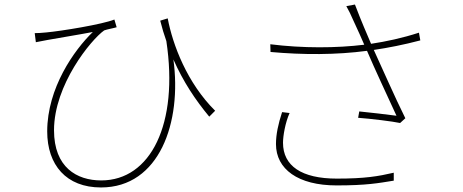

<svg xmlns="http://www.w3.org/2000/svg" viewBox="-20 -793 2040 846"><path d="M928 -305C804 -428 741 -596 719 -712L686 -702C694 -670 703 -640 713 -612C768 -247 644 2 426 2C318 2 218 -56 218 -219C218 -419 381 -618 439 -659C452 -664 482 -669 494 -673L484 -707C433 -686 250 -656 183 -650C165 -648 145 -647 133 -647L138 -607C157 -611 176 -614 190 -617C233 -625 327 -640 389 -652C307 -573 188 -405 188 -214C188 -66 272 33 425 33C683 33 782 -255 744 -531C788 -432 840 -354 902 -279Z M1223 -299C1206 -247 1196 -201 1196 -158C1196 -48 1293 24 1463 24C1595 24 1647 14 1715 3V-32C1646 -16 1588 -6 1464 -6C1309 -6 1227 -62 1227 -164C1227 -194 1237 -253 1256 -295ZM1826 -649C1752 -625 1681 -610 1615 -600C1592 -655 1576 -689 1544 -773L1506 -766C1517 -747 1525 -730 1541 -694C1559 -655 1571 -629 1585 -596C1464 -581 1314 -580 1171 -598L1172 -564C1315 -551 1462 -551 1597 -569L1598 -567C1627 -498 1693 -357 1727 -283C1690 -288 1605 -298 1563 -302L1558 -274C1613 -270 1711 -258 1743 -251L1766 -272C1721 -362 1659 -504 1627 -573C1689 -582 1760 -596 1832 -615Z"/></svg>

Font: Source Han Sans CN ExtraLight
Style: Regular
Weight: 250
Designer: Ryoko NISHIZUKA (kana & ideographs); Paul D. Hunt (Latin, Greek & Cyrillic); Wenlong ZHANG (bopomofo); Sandoll Communica
Foundry: Adobe Systems Incorporated
Version: Version 1.004;PS 1.004;hotconv 16.6.51;makeotf.lib2.5.65220